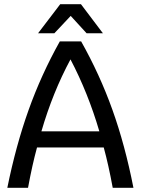

<svg xmlns="http://www.w3.org/2000/svg" viewBox="-20 -898 673 918"><path d="M476 -193H157Q134 -109 114 0H15Q56 -202 116.5 -371.5Q177 -541 266 -700H368Q457 -542 517.5 -373Q578 -204 618 0H519Q499 -109 476 -193ZM455 -270Q401 -454 317 -614Q232 -456 178 -270ZM268 -878H367L472 -739H394L318 -822L240 -739H162Z"/></svg>

Font: Krub Medium
Style: Regular
Weight: 500
Designer: Ekaluck Peanpanawate
Foundry: Cadson Demak Co.,Ltd.
Version: Version 1.000; ttfautohint (v1.6)